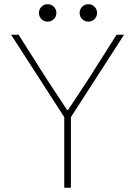

<svg xmlns="http://www.w3.org/2000/svg" viewBox="-20 -883 636 903"><path d="M282.2 0V-332L32.2 -719.7H67.4L201.2 -508.8L295.9 -365.2H299.8L394.5 -508.8L528.3 -719.7H563.5L313.5 -332V0ZM395.5 -781.2Q378.4 -781.2 366.5 -793.2Q354.5 -805.2 354.5 -822.3Q354.5 -839.4 366.5 -851.3Q378.4 -863.3 395.5 -863.3Q412.6 -863.3 424.6 -851.3Q436.5 -839.4 436.5 -822.3Q436.5 -805.2 424.6 -793.2Q412.6 -781.2 395.5 -781.2ZM204.1 -781.2Q187 -781.2 175 -793.2Q163.1 -805.2 163.1 -822.3Q163.1 -839.4 175 -851.3Q187 -863.3 204.1 -863.3Q221.2 -863.3 233.2 -851.3Q245.1 -839.4 245.1 -822.3Q245.1 -805.2 233.2 -793.2Q221.2 -781.2 204.1 -781.2Z"/></svg>

Font: Reddit Sans ExtraLight
Style: Regular
Weight: 250
Designer: Stephen Hutchings
Foundry: Reddit
Version: Version 1.014